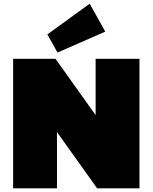

<svg xmlns="http://www.w3.org/2000/svg" viewBox="-20 -1018 825 1038"><path d="M734 -700V0H505L219 -401H288V0H51V-700H280L566 -299H497V-700ZM549 -847 291 -734 236 -832 465 -998Z"/></svg>

Font: Pathway Extreme SemiCondensed Black
Style: Regular
Weight: 900
Width: 4
Version: Version 1.001;gftools[0.9.26]